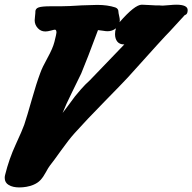

<svg xmlns="http://www.w3.org/2000/svg" viewBox="-31 -777 827 826"><path d="M467.8 -655.3Q452.1 -642.6 431.6 -642.6Q424.8 -642.6 410.2 -645Q395.5 -647.5 390.6 -647.5Q343.8 -521.5 318.4 -460.9Q306.6 -435.5 279.3 -380.9Q252 -326.2 238.3 -291Q244.1 -297.9 263.7 -324.7Q283.2 -351.6 291.5 -362.3Q299.8 -373 317.9 -393.6Q335.9 -414.1 355.5 -431.6L503.9 -585.9H502Q483.4 -585.9 473.6 -598.1Q463.9 -610.4 463.9 -629.9Q463.9 -643.6 467.8 -655.3ZM727.5 -756.8Q776.4 -756.8 776.4 -733.4Q776.4 -714.8 763.7 -711.9Q705.1 -647.5 698.2 -640.6Q679.7 -623 518.6 -443.4Q495.1 -418 417.5 -338.9Q339.8 -259.8 290 -204.1Q264.6 -175.8 231.9 -129.9Q199.2 -84 183.6 -64.5Q176.8 -55.7 166 -35.6Q155.3 -15.6 143.1 -2.4Q130.9 10.7 111.3 18.6Q84 29.3 51.8 29.3Q24.4 29.3 6.8 19Q-10.7 8.8 -10.7 -11.7Q-10.7 -19.5 -8.8 -25.4Q7.8 -92.8 36.6 -155.3Q65.4 -217.8 73.2 -240.2Q85.9 -278.3 105.5 -347.7Q125 -417 142.6 -463.9Q150.4 -486.3 173.3 -527.8Q196.3 -569.3 203.1 -596.7Q211.9 -631.8 211.9 -636.7Q211.9 -649.4 205.1 -649.4Q202.1 -649.4 188 -645.5Q173.8 -641.6 164.1 -641.6Q144.5 -641.6 131.3 -656.2Q118.2 -670.9 118.2 -689.5Q118.2 -695.3 119.6 -706.5Q121.1 -717.8 121.1 -721.7V-726.6Q121.1 -740.2 135.3 -745.1Q149.4 -750 186.5 -750H230.5Q248 -750 268.6 -751Q289.1 -752 303.2 -752.9Q317.4 -753.9 319.3 -753.9Q330.1 -753.9 353.5 -754.9Q377 -755.9 387.7 -755.9Q431.6 -755.9 464.8 -745.1Q478.5 -740.2 478.5 -726.6Q478.5 -721.7 481.4 -709.5Q484.4 -697.3 484.4 -689.5Q484.4 -687.5 483.9 -685.1Q483.4 -682.6 483.4 -681.6Q548.8 -756.8 579.1 -756.8Q589.8 -756.8 608.9 -755.4Q627.9 -753.9 636.7 -753.9H650.4H654.3Q659.2 -752.9 669.9 -752.9Q677.7 -752.9 696.8 -754.9Q715.8 -756.8 727.5 -756.8Z"/></svg>

Font: Essays1743
Style: BoldItalic
Weight: 700
Italic angle: -10°
Designer: Based on the typeface in a 1743 English translation of the essays of Montaigne.  PostScript/TrueType font designed by Jo
Version: Version 002.100